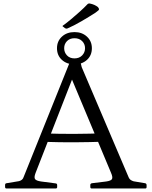

<svg xmlns="http://www.w3.org/2000/svg" viewBox="-20 -1075 868 1095"><path d="M17 0Q9 0 9 -9V-20Q9 -29 17 -30L89 -42Q99 -45 105.5 -50.5Q112 -56 115 -66L381 -728Q383 -736 392 -737L425 -745Q433 -747 435 -738L446 -692L714 -63Q718 -54 725 -49Q732 -44 742 -41L808 -30Q816 -28 816 -19V-8Q816 0 808 0H503Q495 0 495 -9V-20Q495 -28 504 -30L586 -40Q614 -44 619 -54.5Q624 -65 613 -90L371 -668L418 -691L183 -89Q173 -63 180 -53.5Q187 -44 214 -40L298 -29Q306 -28 306 -19V-8Q306 0 297 0ZM236 -314Q322 -311 406.5 -311.5Q491 -312 576 -315V-267Q491 -264 406.5 -263.5Q322 -263 236 -266ZM405 -708Q361 -708 333 -733.5Q305 -759 305 -800Q305 -840 333 -866Q361 -892 405 -892Q448 -892 476 -866Q504 -840 504 -800Q504 -759 476 -733.5Q448 -708 405 -708ZM405 -742Q432 -742 448.5 -759Q465 -776 465 -800Q465 -824 448.5 -840.5Q432 -857 405 -857Q378 -857 362 -840.5Q346 -824 346 -800Q346 -776 362 -759Q378 -742 405 -742ZM341 -922Q333 -926 340 -930Q361 -945 385.5 -965.5Q410 -986 434.5 -1008Q459 -1030 478 -1050Q483 -1056 492 -1055Q507 -1052 518 -1047Q529 -1042 538 -1035Q543 -1029 544.5 -1024.5Q546 -1020 541 -1015.5Q536 -1011 525 -1003Q488 -979 444 -953.5Q400 -928 365 -913Q358 -910 351 -914Z"/></svg>

Font: Hahmlet Light
Style: Regular
Weight: 300
Designer: Minjoo Ham & Mark Frömberg
Foundry: hypertype
Version: Version 1.002